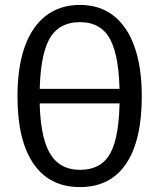

<svg xmlns="http://www.w3.org/2000/svg" viewBox="-20 -740 646 780"><path d="M305 20Q181 20 116 -75Q51 -170 51 -348Q51 -467 80.5 -550Q110 -633 167 -676.5Q224 -720 305 -720Q385 -720 441 -676.5Q497 -633 526.5 -550Q556 -467 556 -348Q556 -169 492 -74.5Q428 20 305 20ZM305 -50Q392 -50 429 -119Q466 -188 466 -346Q466 -507 428.5 -578.5Q391 -650 305 -650Q217 -650 179 -578.5Q141 -507 141 -346Q141 -192 180.5 -121Q220 -50 305 -50ZM137 -320V-379H469V-320Z"/></svg>

Font: Moderustic
Style: Regular
Weight: 400
Designer: Tural Alisoy
Foundry: TAFT Foundry
Version: Version 2.120